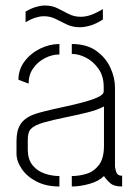

<svg xmlns="http://www.w3.org/2000/svg" viewBox="-20 -679 504 698"><path d="M270 -580Q244 -580 223 -590Q202 -600 182.5 -610Q163 -620 139 -620Q126 -620 109.5 -615Q93 -610 73 -598V-637Q94 -649 111.5 -654Q129 -659 143 -659Q169 -659 189 -649Q209 -639 229 -628.5Q249 -618 274 -618Q291 -618 310 -624.5Q329 -631 354 -646V-608Q329 -592 308 -586Q287 -580 270 -580ZM196 -1Q148 -1 113 -19Q78 -37 59 -65Q40 -93 40 -121V-167Q40 -184 43.5 -200.5Q47 -217 57.5 -231.5Q68 -246 89 -257Q105 -265 136.5 -273Q168 -281 205.5 -289Q243 -297 277.5 -306Q312 -315 334.5 -325Q357 -335 357 -347V-363Q357 -402 338 -429Q319 -456 292.5 -469.5Q266 -483 241 -483V-519Q295 -519 329.5 -494.5Q364 -470 381 -433.5Q398 -397 398 -361V-74Q398 -68 402.5 -54Q407 -40 424 -40V-1Q395 -1 381.5 -12.5Q368 -24 358 -39Q339 -20 305 -10.5Q271 -1 241 -1V-39Q267 -39 294 -47Q321 -55 339.5 -79Q358 -103 358 -149V-292Q334 -279 295 -269.5Q256 -260 214 -251.5Q172 -243 138.5 -233.5Q105 -224 92 -210Q81 -199 81 -171V-132Q82 -98 99 -77.5Q116 -57 142.5 -48Q169 -39 196 -39ZM84 -375 47 -389Q47 -426 69 -455.5Q91 -485 125.5 -502Q160 -519 196 -519V-481Q169 -481 143 -467.5Q117 -454 100.5 -430.5Q84 -407 84 -375Z"/></svg>

Font: Stick No Bills ExtraLight
Style: Regular
Weight: 200
Designer: Kosala Senevirathne, Siva Puranthara, Lasantha Premarathna, Tharique Azeez
Foundry: mooniak
Version: Version 2.000